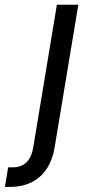

<svg xmlns="http://www.w3.org/2000/svg" viewBox="-113 -562 371 787"><path d="M120.1 -542.5H208L110.8 43Q102.5 92.8 79.1 128.9Q55.7 165 17.3 184.6Q-21 204.1 -73.2 204.1H-92.8L-79.6 124H-62Q-25.4 124 -4.2 103Q17.1 82 23.4 41.5Z"/></svg>

Font: Inter 16pt
Style: Italic
Weight: 400
Italic angle: -9.3988°
Version: Version 4.001;git-66647c0bb